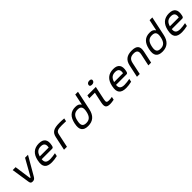

<svg xmlns="http://www.w3.org/2000/svg" viewBox="508 -2542 4383 4383"><g transform="rotate(-45 2700.0 -350.5)"><path d="M159 -500 227 -56C235 -10 250 9 298 9C346 9 369 -10 396 -56L653 -500H558L335 -102C327 -90 324 -89 319 -89C315 -89 311 -90 309 -102L253 -500Z M1189 -268C1222 -422 1166 -509 1012 -509C853 -509 757 -425 721 -256L719 -244C683 -73 746 9 918 9C969 9 1035 1 1097 -14L1113 -90C1066 -79 989 -70 942 -70C835 -70 792 -111 802 -207H1137C1170 -207 1179 -223 1189 -268ZM817 -283C846 -385 900 -430 995 -430C1089 -430 1123 -379 1104 -283Z M1675 -430C1707 -430 1763 -429 1809 -427L1825 -502C1777 -507 1728 -509 1676 -509C1487 -509 1415 -464 1387 -334L1316 0H1411L1482 -334C1499 -412 1542 -430 1675 -430Z M1913 -256 1911 -244C1875 -75 1934 9 2091 9C2247 9 2342 -75 2378 -244L2477 -710H2389L2333 -445H2326C2299 -485 2268 -509 2186 -509C2038 -509 1950 -428 1913 -256ZM2000 -247 2001 -253C2027 -376 2082 -430 2184 -430C2286 -430 2318 -376 2292 -253L2291 -247C2264 -124 2210 -70 2108 -70C2006 -70 1973 -124 2000 -247Z M2838 -70C2773 -70 2756 -88 2773 -169L2843 -500H2571L2555 -422H2735L2680 -165C2652 -33 2686 9 2801 9C2836 9 2865 5 2925 -6L2941 -80C2901 -73 2866 -70 2838 -70ZM2757 -651C2750 -618 2772 -597 2818 -597C2863 -597 2892 -618 2899 -651L2900 -653C2907 -687 2886 -708 2841 -708C2795 -708 2765 -687 2758 -653Z M3589 -268C3622 -422 3566 -509 3412 -509C3253 -509 3157 -425 3121 -256L3119 -244C3083 -73 3146 9 3318 9C3369 9 3435 1 3497 -14L3513 -90C3466 -79 3389 -70 3342 -70C3235 -70 3192 -111 3202 -207H3537C3570 -207 3579 -223 3589 -268ZM3217 -283C3246 -385 3300 -430 3395 -430C3489 -430 3523 -379 3504 -283Z M3734 -295 3671 0H3761L3823 -291C3843 -388 3894 -430 3991 -430C4087 -430 4121 -388 4101 -291L4039 0H4128L4191 -295C4222 -444 4166 -509 4008 -509C3850 -509 3765 -444 3734 -295Z M4313 -256 4311 -244C4275 -75 4334 9 4491 9C4647 9 4742 -75 4778 -244L4877 -710H4789L4733 -445H4726C4699 -485 4668 -509 4586 -509C4438 -509 4350 -428 4313 -256ZM4400 -247 4401 -253C4427 -376 4482 -430 4584 -430C4686 -430 4718 -376 4692 -253L4691 -247C4664 -124 4610 -70 4508 -70C4406 -70 4373 -124 4400 -247Z M5389 -268C5422 -422 5366 -509 5212 -509C5053 -509 4957 -425 4921 -256L4919 -244C4883 -73 4946 9 5118 9C5169 9 5235 1 5297 -14L5313 -90C5266 -79 5189 -70 5142 -70C5035 -70 4992 -111 5002 -207H5337C5370 -207 5379 -223 5389 -268ZM5017 -283C5046 -385 5100 -430 5195 -430C5289 -430 5323 -379 5304 -283Z"/></g></svg>

Font: LT Wave Mono
Style: Italic
Weight: 400
Designer: Daniel Lyons
Version: Version 2.5 (Glyphs App)